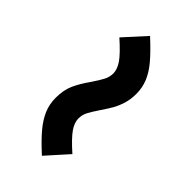

<svg xmlns="http://www.w3.org/2000/svg" viewBox="2 -581 635 635"><g transform="rotate(-45 319.0 -264.0)"><path d="M296.9 -219.7Q271.5 -236.8 256.8 -244.4Q242.2 -252 224.6 -252Q205.1 -251.5 184.1 -236.8Q163.1 -222.2 127.9 -182.6L52.7 -250Q87.4 -288.1 113.3 -309.8Q139.2 -331.5 164.8 -342.5Q190.4 -353.5 220.7 -353.5Q256.8 -353.5 283.4 -341.6Q310.1 -329.6 340.8 -307.6Q366.2 -290.5 380.9 -283Q395.5 -275.4 413.1 -275.4Q432.6 -275.9 453.9 -290.8Q475.1 -305.7 510.7 -345.7L585.9 -277.3Q550.8 -239.3 524.9 -217.3Q499 -195.3 473.4 -184.6Q447.8 -173.8 418 -173.8Q392.6 -173.8 371.3 -180.4Q350.1 -187 334.2 -196Q318.4 -205.1 296.9 -219.7Z"/></g></svg>

Font: Wanted Sans Medium
Style: Regular
Weight: 500
Designer: Original Design by Kil Hyung-jin and Kang Hanbin, Wanted Lab, Inc; Hangeul from Source Han Sans by Jang Soo-young and Ka
Foundry: Wanted Lab, Inc.
Version: Version 1.001